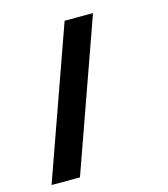

<svg xmlns="http://www.w3.org/2000/svg" viewBox="-109 -737 783 895"><g transform="rotate(-15 283.0 -290.0)"><path d="M29 72H166L423 -652H286Z"/></g></svg>

Font: Charger EcoBlack
Style: OpObl
Weight: 1000
Designer: Jasper
Foundry: Cannot Into Space Fonts
Version: Version 1.1